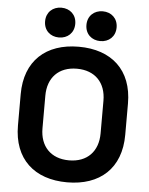

<svg xmlns="http://www.w3.org/2000/svg" viewBox="-61 -963 798 1027"><g transform="rotate(5 338.0 -450.0)"><path d="M338 14C514 14 626 -86 626 -266V-434C626 -614 514 -714 338 -714C162 -714 50 -614 50 -434V-266C50 -86 162 14 338 14ZM146 -834C146 -785 181 -754 227 -754C273 -754 308 -785 308 -834C308 -883 273 -914 227 -914C181 -914 146 -883 146 -834ZM182 -262V-438C182 -534 240 -596 338 -596C436 -596 494 -534 494 -438V-262C494 -166 436 -104 338 -104C240 -104 182 -166 182 -262ZM368 -834C368 -785 403 -754 449 -754C495 -754 530 -785 530 -834C530 -883 495 -914 449 -914C403 -914 368 -883 368 -834Z"/></g></svg>

Font: Meta Space
Style: Bold
Weight: 700
Designer: Meta Pool / Florian Karsten
Foundry: Meta Pool / Florian Karsten
Version: Version 2.000;Glyphs 3.1.1 (3137)